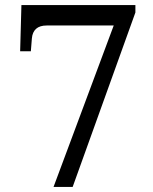

<svg xmlns="http://www.w3.org/2000/svg" viewBox="-20 -733 599 753"><path d="M190 0 426 -633H163Q136 -633 121.5 -620Q107 -607 105 -582L101 -532H59L64 -713H511V-684L265 0Z"/></svg>

Font: Noto Serif Tamil
Style: Regular
Weight: 400
Designer: Indian Type Foundry, Tom Grace, and the Monotype Design Team
Foundry: Monotype Imaging Inc.
Version: Version 2.003